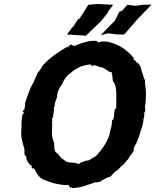

<svg xmlns="http://www.w3.org/2000/svg" viewBox="-20 -927 780 963"><path d="M700 -331C700 -331 700 -333 703 -342L704 -365H706C713 -376 703 -396 709 -400C711 -420 712 -436 712 -453C713 -489 704 -509 708 -525C697 -536 699 -558 692 -564C687 -594 679 -608 661 -617C663 -622 657 -623 657 -624C654 -631 652 -627 650 -626C651 -626 645 -629 652 -635C621 -672 586 -699 538 -713C516 -720 498 -722 469 -714V-721C433 -728 382 -709 352 -696C350 -707 350 -696 343 -697C343 -697 347 -704 335 -703C331 -703 332 -695 326 -699C319 -689 328 -692 328 -690C321 -690 314 -689 321 -695C271 -666 230 -638 193 -597C187 -584 180 -573 167 -560C168 -553 152 -528 148 -513C129 -485 116 -440 104 -404C110 -401 102 -395 106 -389C105 -393 104 -390 101 -374C100 -384 97 -369 94 -367L103 -360C92 -359 90 -346 89 -324C86 -304 89 -295 87 -274C83 -245 94 -208 102 -181C105 -168 97 -149 112 -143C110 -123 127 -99 142 -93C133 -81 143 -85 135 -86C147 -83 144 -75 149 -85C162 -64 170 -40 198 -26C235 -11 279 3 325 1C326 12 321 6 327 7C336 12 328 15 337 16C337 5 339 8 341 16C383 17 424 -2 462 -14C465 -8 454 -5 467 -14C478 -13 481 -13 494 -24C507 -29 523 -42 533 -40C550 -57 558 -71 572 -74C571 -78 584 -86 588 -94C603 -100 610 -117 625 -132C630 -146 643 -154 652 -174C647 -183 655 -186 657 -198C668 -210 671 -231 679 -248C686 -277 698 -295 700 -331ZM363 -110C341 -112 312 -109 301 -126C285 -129 280 -151 258 -165C252 -177 253 -183 251 -214C234 -244 244 -280 241 -320C235 -320 246 -316 242 -328C240 -318 244 -331 243 -324C237 -331 248 -330 240 -334L246 -338C246 -355 254 -375 249 -384C254 -386 247 -384 254 -396C254 -412 261 -424 266 -440C266 -468 283 -497 292 -504C298 -527 322 -555 330 -557C364 -588 392 -599 432 -604C428 -606 442 -601 438 -595C455 -605 471 -595 481 -590C501 -591 507 -578 522 -572C524 -566 532 -567 540 -565C542 -554 545 -538 546 -520C570 -494 562 -447 563 -385C557 -384 561 -379 555 -376C554 -367 551 -350 552 -340L550 -337C546 -334 552 -328 542 -323C541 -304 541 -298 534 -276C529 -233 505 -198 483 -169C472 -159 467 -145 451 -138C439 -134 426 -118 414 -122C410 -121 395 -114 385 -112C373 -100 370 -105 363 -110ZM619 -903 590 -871 580 -870 555 -822C531 -798 508 -775 485 -750L522 -760L569 -754H603C625 -779 647 -805 669 -830L740 -904L696 -903L659 -898ZM423 -903C408 -879 393 -855 377 -831L373 -833L347 -793L341 -788L316 -754L411 -748C437 -772 461 -797 487 -821L524 -868L519 -865L548 -903L471 -907Z"/></svg>

Font: Asimov Print
Style: DIt
Weight: 250
Width: 0
Designer: Google
Version: Version 2.000980: 2014